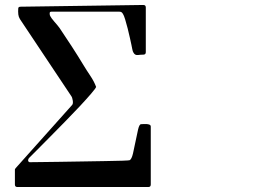

<svg xmlns="http://www.w3.org/2000/svg" viewBox="-20 -760 1040 773"><path d="M93 -116Q93 -113 94.5 -110Q96 -107 100 -107Q110 -107 143.5 -107.5Q177 -108 221 -108.5Q265 -109 314 -110Q363 -111 404 -111.5Q445 -112 472.5 -113Q500 -114 502 -115Q510 -119 515.5 -142.5Q521 -166 526 -192Q531 -218 536 -239Q541 -260 548 -260Q551 -260 557.5 -260.5Q564 -261 570.5 -260.5Q577 -260 582 -258Q587 -256 587 -250V-17Q587 -7 577 -7H50Q40 -7 40 -17V-76V-77Q40 -79 41 -80Q42 -82 43 -83L270 -337Q275 -342 273 -355Q271 -368 267 -373L67 -673Q59 -684 56 -692Q53 -700 53 -714Q53 -720 53.5 -726.5Q54 -733 63 -733L557 -740Q567 -740 567 -730V-550Q567 -540 557 -540Q547 -540 535.5 -538.5Q524 -537 518 -547Q514 -553 512.5 -562.5Q511 -572 509 -580Q507 -589 503 -607.5Q499 -626 494 -645.5Q489 -665 484 -681.5Q479 -698 475 -704Q472 -709 469 -711Q466 -713 460 -713H187Q180 -713 180 -707Q180 -701 181 -698Q186 -687 199 -672.5Q212 -658 220 -647Q245 -610 269 -573Q293 -536 316 -498Q328 -478 343.5 -455Q359 -432 367 -410Q365 -404 347 -383Q329 -362 302 -333Q275 -304 243 -271.5Q211 -239 181.5 -209Q152 -179 128.5 -155.5Q105 -132 96 -123L93 -116Z"/></svg>

Font: SoukouMincho
Style: Regular
Weight: 400
Designer: Dr. Ken Lunde (project architect, glyph set definition & overall production); Masataka HATTORI  (production & ideograph 
Foundry: Adobe Systems Incorporated
Version: Version 1.00